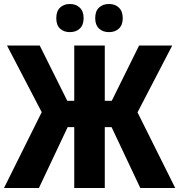

<svg xmlns="http://www.w3.org/2000/svg" viewBox="-24 -942 898 962"><path d="M-4 0 185 -380 11 -714H175L313 -437H348V-714H501V-437H536L673 -714H839L665 -379L854 0H679L535 -305H501V0H348V-305H315L171 0ZM258 -851Q258 -886 277 -904Q296 -922 326 -922Q357 -922 376 -903.5Q395 -885 395 -851Q395 -817 376 -799Q357 -781 326 -781Q296 -781 277 -798.5Q258 -816 258 -851ZM453 -851Q453 -886 472 -904Q491 -922 522 -922Q553 -922 572 -903.5Q591 -885 591 -851Q591 -817 572 -799Q553 -781 522 -781Q491 -781 472 -799Q453 -817 453 -851Z"/></svg>

Font: Noto Sans Condensed ExtraBold
Style: Regular
Weight: 800
Width: 3
Designer: Monotype Design Team
Foundry: Monotype Imaging Inc.
Version: Version 2.013; ttfautohint (v1.8.4.7-5d5b)